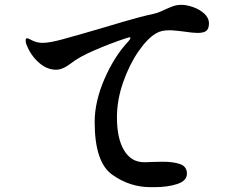

<svg xmlns="http://www.w3.org/2000/svg" viewBox="-20 -765 1040 793"><path d="M511 -595Q519 -605 519 -608Q519 -611 515 -611L503 -608Q434 -585 369.5 -557Q305 -529 274 -504Q239 -477 212 -477Q174 -477 141 -506Q108 -535 91 -577Q86 -587 86 -599Q86 -607 92 -607Q95 -607 102 -603.5Q109 -600 115 -597Q134 -588 157 -588Q184 -588 236 -602Q288 -616 394 -647Q414 -653 488.5 -675Q563 -697 615 -708Q629 -711 642.5 -717Q656 -723 660 -725Q682 -735 696.5 -740Q711 -745 730 -745Q751 -745 778 -735.5Q805 -726 824 -708.5Q843 -691 843 -668Q843 -647 832.5 -638Q822 -629 796 -629Q777 -629 737 -635Q729 -636 710.5 -638Q692 -640 679 -640Q646 -640 626 -628Q590 -608 552 -553Q514 -498 488.5 -425Q463 -352 463 -280Q463 -193 492.5 -144Q522 -95 575 -95Q594 -95 605 -96L651 -97Q697 -97 724.5 -87Q752 -77 752 -48Q752 -18 712 -5Q672 8 619 8H601Q516 8 443.5 -43.5Q371 -95 371 -261Q371 -346 412 -440Q453 -534 511 -595Z"/></svg>

Font: Shippori Antique B1
Style: Regular
Weight: 400
Designer: FONTDASU
Foundry: FONTDASU / Google Inc. / but / Adobe
Version: Version 2.001